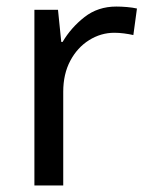

<svg xmlns="http://www.w3.org/2000/svg" viewBox="-20 -566 453 586"><path d="M335 -546Q350 -546 367.5 -544.5Q385 -543 398 -540L387 -459Q374 -462 358.5 -464Q343 -466 329 -466Q288 -466 252 -443.5Q216 -421 194.5 -380.5Q173 -340 173 -286V0H85V-536H157L167 -438H171Q197 -482 238 -514Q279 -546 335 -546Z"/></svg>

Font: Noto Sans Tifinagh
Style: Regular
Weight: 400
Designer: JamraPatel
Foundry: JamraPatel LLC
Version: Version 2.004; ttfautohint (v1.8.4.7-5d5b)